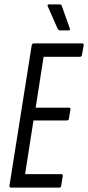

<svg xmlns="http://www.w3.org/2000/svg" viewBox="-20 -852 400 872"><path d="M30 0Q22 0 23 -9L124 -646Q126 -655 134 -655H352Q362 -655 360 -646L352 -602Q350 -594 343 -594H178L142 -363H292Q302 -363 300 -355L293 -313Q291 -305 284 -305H132L94 -61H258Q267 -61 265 -52L258 -9Q257 0 249 0ZM252 -714Q246 -714 241 -723L197 -823Q193 -832 203 -832H250Q260 -832 261 -824L297 -723Q301 -714 290 -714Z"/></svg>

Font: Sofia Sans Extra Condensed
Style: Italic
Weight: 400
Italic angle: -9°
Designer: Botio Nikoltchev, Ani Petrova
Foundry: lettersoup
Version: Version 4.101; ttfautohint (v1.8.4.7-5d5b)